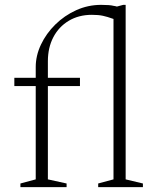

<svg xmlns="http://www.w3.org/2000/svg" viewBox="-20 -770 652 790"><path d="M64 0V-15L127 -32V-416H39V-450H127V-494Q127 -541 148.5 -586.5Q170 -632 207.5 -669Q245 -706 293.5 -728Q342 -750 396 -750Q414 -750 427 -749Q440 -748 447 -746Q455 -745 461 -743L487 -750H497V-32L568 -15V0H384V-15L447 -32V-692L444 -693Q422 -701 403.5 -705Q385 -709 358 -709Q304 -709 263 -684.5Q222 -660 199.5 -617Q177 -574 177 -518V-450H309V-416H177V-32L254 -15V0Z"/></svg>

Font: Spectral SC ExtraLight
Style: Regular
Weight: 275
Designer: Jean-Baptiste Levee
Foundry: Production Type
Version: Version 2.001